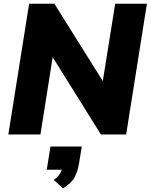

<svg xmlns="http://www.w3.org/2000/svg" viewBox="-20 -725 812 1035"><path d="M25 0 137 -705H273L558 -250L530 -262L601 -705H772L660 0H524L240 -455L268 -443L198 0ZM319 290 270 245Q294 228 304 210.5Q314 193 318 170L350 190H232L252 65H421L407 150Q400 196 383 229Q366 262 319 290Z"/></svg>

Font: Mulish ExtraLight Black
Style: Italic
Weight: 900
Italic angle: -9°
Version: Version 3.603